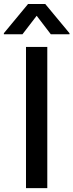

<svg xmlns="http://www.w3.org/2000/svg" viewBox="-54 -969 378 989"><path d="M79.9 0V-727.3H189.6V0ZM-34.1 -792.6V-797.9L90.6 -948.5H179L304 -797.9V-792.6H207.7L134.9 -887.8L61.8 -792.6Z"/></svg>

Font: Cannonade Med
Style: Regular
Weight: 500
Designer: Rasmus Andersson
Foundry: rsms
Version: Version 3.012;git-f93a4a705